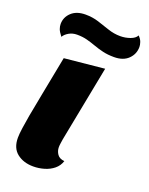

<svg xmlns="http://www.w3.org/2000/svg" viewBox="-143 -813 704 907"><g transform="rotate(20 209.0 -359.5)"><path d="M139 20Q90 20 57.5 -5.5Q25 -31 25 -83Q25 -102 29.5 -133Q34 -164 40 -198.5Q46 -233 52.5 -264Q59 -295 62 -314L100 -510L301 -530L227 -149Q226 -141 224 -129Q222 -117 222 -107Q222 -88 233 -72Q244 -56 269 -54Q261 -29 241 -12.5Q221 4 194 12Q167 20 139 20ZM321 -596Q289 -596 264 -602Q239 -608 217 -616Q195 -624 172.5 -630Q150 -636 122 -636Q99 -636 81 -625.5Q63 -615 55 -601Q40 -620 35.5 -632.5Q31 -645 31 -657Q31 -691 56.5 -715Q82 -739 127 -739Q162 -739 192 -729.5Q222 -720 252.5 -709.5Q283 -699 315 -699Q340 -699 364 -707.5Q388 -716 396 -732Q409 -719 413.5 -705.5Q418 -692 418 -682Q418 -646 392.5 -621Q367 -596 321 -596Z"/></g></svg>

Font: Sansita Swashed Light ExtraBold
Style: Regular
Weight: 800
Version: Version 1.003